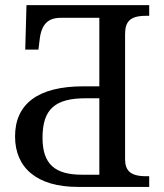

<svg xmlns="http://www.w3.org/2000/svg" viewBox="-20 -734 644 754"><path d="M565.9 -713.9H84L79.1 -539.1H130.9L136.2 -582C143.6 -641.1 170.9 -664.1 219.2 -664.1H370.1V-395H307.1C130.9 -395 39.1 -327.1 39.1 -198.2C39.1 -74.7 125.5 0 285.2 0H565.9V-42H553.2C490.2 -42 471.2 -65.4 471.2 -109.9V-600.1C471.2 -648.9 490.7 -671.9 553.2 -671.9H565.9ZM147 -192.9C147 -304.7 195.3 -348.1 316.9 -348.1H370.1V-47.9H301.8C196.3 -47.9 147 -88.9 147 -192.9Z"/></svg>

Font: The Erased English
Style: Regular
Weight: 400
Designer: Monotype Design team + ligartures altered by 180 Amsterdam
Foundry: Monotype Imaging Inc.
Version: Version 1.030;Glyphs 3.1.2 (3151)